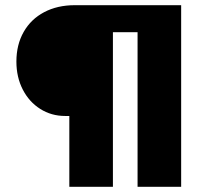

<svg xmlns="http://www.w3.org/2000/svg" viewBox="-20 -720 805 740"><path d="M247.2 -314 295.2 -273H231.2Q178.2 -273 135.2 -300.1Q92.2 -327.2 67.7 -375Q43.2 -422.8 43.2 -482.7Q43.2 -547.7 71.2 -596.9Q99.2 -646.2 150.2 -673.1Q201.2 -700 268.2 -700H678.2V0H510.2V-660L562.2 -596H335.2L415.2 -652V0H247.2Z"/></svg>

Font: Easer Grotesk Variable
Style: Regular
Weight: 400
Designer: Boardeaser, Bonnie Shaver-Troup, Thomas Jockin
Foundry: Lexend
Version: Version 1.001;Glyphs 3.1.2 (3151)